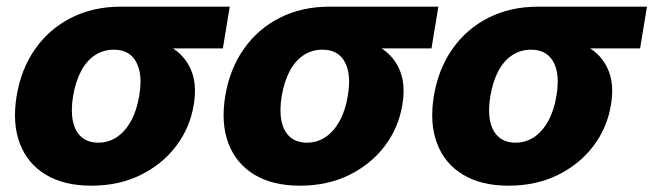

<svg xmlns="http://www.w3.org/2000/svg" viewBox="-20 -556 1995 586"><path d="M258.8 10.7Q174.8 10.7 119.1 -23.2Q63.5 -57.1 40.3 -118.7Q17.1 -180.2 30.8 -263.2Q44.4 -345.7 87.6 -407Q130.9 -468.3 197.8 -502Q264.6 -535.6 348.1 -535.6H681.2L660.2 -408.2H425.8L326.7 -404.3Q295.4 -404.3 270 -387.7Q244.6 -371.1 227.8 -339.6Q210.9 -308.1 203.1 -263.2Q195.8 -218.8 202.4 -186.8Q209 -154.8 228.8 -137.7Q248.5 -120.6 280.3 -120.6Q311.5 -120.6 336.9 -137.7Q362.3 -154.8 379.9 -186.8Q397.5 -218.8 404.8 -263.2Q412.6 -308.1 405.5 -339.6Q398.4 -371.1 378.9 -387.7Q359.4 -404.3 327.6 -404.3L335 -450.2Q393.1 -450.2 440.7 -437.7Q488.3 -425.3 520.8 -398.9Q553.2 -372.6 566.9 -332.3Q580.6 -292 571.3 -236.3Q560.1 -166.5 517.8 -110.6Q475.6 -54.7 409.2 -22Q342.8 10.7 258.8 10.7Z M895.5 10.7Q811.5 10.7 755.9 -23.2Q700.2 -57.1 677 -118.7Q653.8 -180.2 667.5 -263.2Q681.2 -345.7 724.4 -407Q767.6 -468.3 834.5 -502Q901.4 -535.6 984.9 -535.6H1317.9L1296.9 -408.2H1062.5L963.4 -404.3Q932.1 -404.3 906.7 -387.7Q881.3 -371.1 864.5 -339.6Q847.7 -308.1 839.8 -263.2Q832.5 -218.8 839.1 -186.8Q845.7 -154.8 865.5 -137.7Q885.3 -120.6 917 -120.6Q948.2 -120.6 973.6 -137.7Q999 -154.8 1016.6 -186.8Q1034.2 -218.8 1041.5 -263.2Q1049.3 -308.1 1042.2 -339.6Q1035.2 -371.1 1015.6 -387.7Q996.1 -404.3 964.4 -404.3L971.7 -450.2Q1029.8 -450.2 1077.4 -437.7Q1125 -425.3 1157.5 -398.9Q1189.9 -372.6 1203.6 -332.3Q1217.3 -292 1208 -236.3Q1196.8 -166.5 1154.5 -110.6Q1112.3 -54.7 1045.9 -22Q979.5 10.7 895.5 10.7Z M1532.2 10.7Q1448.2 10.7 1392.6 -23.2Q1336.9 -57.1 1313.7 -118.7Q1290.5 -180.2 1304.2 -263.2Q1317.9 -345.7 1361.1 -407Q1404.3 -468.3 1471.2 -502Q1538.1 -535.6 1621.6 -535.6H1954.6L1933.6 -408.2H1699.2L1600.1 -404.3Q1568.8 -404.3 1543.5 -387.7Q1518.1 -371.1 1501.2 -339.6Q1484.4 -308.1 1476.6 -263.2Q1469.2 -218.8 1475.8 -186.8Q1482.4 -154.8 1502.2 -137.7Q1522 -120.6 1553.7 -120.6Q1585 -120.6 1610.4 -137.7Q1635.7 -154.8 1653.3 -186.8Q1670.9 -218.8 1678.2 -263.2Q1686 -308.1 1679 -339.6Q1671.9 -371.1 1652.3 -387.7Q1632.8 -404.3 1601.1 -404.3L1608.4 -450.2Q1666.5 -450.2 1714.1 -437.7Q1761.7 -425.3 1794.2 -398.9Q1826.7 -372.6 1840.3 -332.3Q1854 -292 1844.7 -236.3Q1833.5 -166.5 1791.3 -110.6Q1749 -54.7 1682.6 -22Q1616.2 10.7 1532.2 10.7Z"/></svg>

Font: Inter 20pt ExtraBold
Style: Italic
Weight: 800
Italic angle: -9.3988°
Version: Version 4.001;git-66647c0bb